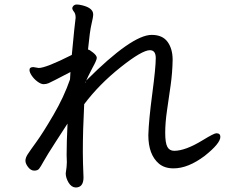

<svg xmlns="http://www.w3.org/2000/svg" viewBox="-20 -777 1040 853"><path d="M316 56Q351 56 351 11Q348 -58 348 -102Q348 -198 354 -314Q420 -402 515.5 -478Q611 -554 646 -554Q672 -554 672 -519Q672 -477 656.5 -360.5Q641 -244 639 -177Q639 -90 686 -50Q711 -29 751 -29Q816 -29 890 -85Q959 -140 959 -169Q959 -185 941 -185Q931 -185 882 -155Q804 -107 754 -107Q733 -107 723.5 -124.5Q714 -142 714 -187Q714 -232 722 -286.5Q730 -341 738 -397.5Q746 -454 747 -511Q747 -560 724.5 -591Q702 -622 654 -622Q566 -622 363 -419Q360 -408 359 -408V-410Q369 -434 391 -476Q410 -510 410 -520Q410 -530 394 -543Q378 -556 371 -557Q379 -639 386.5 -670Q394 -701 394 -713Q394 -741 347 -753Q331 -757 321 -757Q306 -757 301 -742Q301 -734 308.5 -725Q316 -716 316 -698Q312 -671 299 -533Q184 -475 152 -475L128 -479Q111 -479 111 -466Q111 -456 121 -441Q131 -426 146.5 -414.5Q162 -403 174 -403Q185 -403 196 -407.5Q207 -412 293 -457L291 -424Q264 -346 217.5 -266.5Q171 -187 142 -147Q113 -107 103 -91.5Q93 -76 93 -63Q93 -50 105 -34.5Q117 -19 132 -19Q147 -19 153.5 -27Q160 -35 174 -60.5Q188 -86 229.5 -150Q271 -214 280 -228Q276 -145 276 -89Q276 -68 277 -56Q277 -38 272 -7Q272 13 284.5 34Q297 55 316 56Z"/></svg>

Font: LXGW WenKai Mono TC
Style: Bold
Weight: 700
Designer: LXGW / Fontworks Inc.
Foundry: LXGW / Fontworks Inc.
Version: Version 1.330